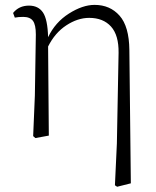

<svg xmlns="http://www.w3.org/2000/svg" viewBox="-20 -541 622 766"><path d="M496.1 -341.8 502 190.4 447.3 204.1 438.5 198.2 446.3 31.2 453.1 -330.1Q454.1 -400.4 422.9 -435.1Q391.6 -469.7 335.9 -469.7Q290 -469.7 244.6 -439.9Q199.2 -410.2 171.9 -355.5L174.8 0L121.1 9.8L112.3 2L119.1 -160.2L123 -403.3Q123 -442.4 111.3 -458Q99.6 -473.6 72.3 -473.6Q53.7 -473.6 39.1 -470.7L32.2 -489.3Q55.7 -518.6 95.7 -518.6Q132.8 -518.6 151.4 -491.2Q169.9 -463.9 171.9 -392.6Q200.2 -452.1 254.9 -486.8Q309.6 -521.5 357.4 -521.5Q418.9 -521.5 457 -478.5Q495.1 -435.5 496.1 -341.8Z"/></svg>

Font: GenYoMin TW TTF ExtraLight
Style: Regular
Weight: 250
Version: Version 1.300